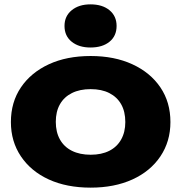

<svg xmlns="http://www.w3.org/2000/svg" viewBox="-20 -845 832 881"><path d="M396 16Q286 16 204 -21.5Q122 -59 76 -127.5Q30 -196 30 -285Q30 -376 76 -444Q122 -512 204 -550Q286 -588 396 -588Q505 -588 587.5 -550Q670 -512 716 -444Q762 -376 762 -285Q762 -196 716 -127.5Q670 -59 587.5 -21.5Q505 16 396 16ZM396 -135Q446 -135 481.5 -153Q517 -171 536 -205Q555 -239 555 -285Q555 -333 536 -366.5Q517 -400 481.5 -418Q446 -436 396 -436Q346 -436 310 -418Q274 -400 255 -366.5Q236 -333 236 -286Q236 -239 255 -205Q274 -171 310 -153Q346 -135 396 -135ZM395 -627Q342 -627 309 -653.5Q276 -680 276 -726Q276 -771 309 -798Q342 -825 395 -825Q450 -825 482.5 -798Q515 -771 515 -726Q515 -680 482.5 -653.5Q450 -627 395 -627Z"/></svg>

Font: Unbounded
Style: Bold
Weight: 700
Designer: Luke Prowse, Jean-Baptiste Morizot, Fátima Lázaro, Florian Runge
Foundry: NaN
Version: Version 1.700